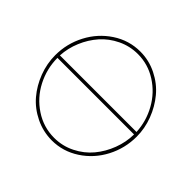

<svg xmlns="http://www.w3.org/2000/svg" viewBox="-172 -905 1101 1101"><g transform="rotate(45 378.5 -355.0)"><path d="M378.9 -714.8Q449.7 -714.8 512.7 -683.3Q575.7 -651.9 617.9 -601.1Q660.2 -550.3 684.6 -485.8Q709 -421.4 709 -355Q709 -260.3 665.8 -177.7Q622.6 -95.2 546.1 -45.2Q469.7 4.9 378.9 4.9Q307.6 4.4 244.9 -26.4Q182.1 -57.1 139.6 -107.2Q97.2 -157.2 72.5 -222.2Q47.9 -287.1 47.9 -355Q47.9 -448.7 91.1 -531.2Q134.3 -613.8 210.9 -664.3Q287.6 -714.8 378.9 -714.8ZM378.9 -694.8Q314 -694.8 256.6 -667.2Q199.2 -639.6 159.4 -594.5Q119.6 -549.3 95.5 -491.7Q71.3 -434.1 67.9 -373H689Q684.6 -457.5 643.3 -531.2Q602.1 -605 531.7 -649.9Q461.4 -694.8 378.9 -694.8ZM378.9 -15.1Q445.8 -15.1 504.6 -44.7Q563.5 -74.2 603 -121.8Q642.6 -169.4 665.5 -230Q688.5 -290.5 689 -353H67.9Q68.4 -265.1 108.2 -188Q147.9 -110.8 220 -63Q292 -15.1 378.9 -15.1Z"/></g></svg>

Font: Rawline Thin
Style: Regular
Weight: 250
Designer: Matt McInerney, Pablo Impallari, Rodrigo Fuenzalida
Foundry: Matt McInerney, Pablo Impallari, Rodrigo Fuenzalida
Version: Version 4.020;PS 004.020;hotconv 1.0.88;makeotf.lib2.5.64775